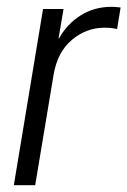

<svg xmlns="http://www.w3.org/2000/svg" viewBox="-20 -542 373 562"><path d="M20.5 0 106 -515.6H166L151.4 -429.7H152.8Q175.8 -471.2 215.6 -496.6Q255.4 -522 306.2 -522Q315.4 -522 322 -521.2Q328.6 -520.5 333 -520L322.8 -457Q318.8 -458 309.1 -459.5Q299.3 -460.9 285.6 -460.9Q232.9 -460.9 190.4 -425.3Q147.9 -389.6 136.7 -322.3L83 0Z"/></svg>

Font: Inter Display Light
Style: Italic
Weight: 300
Italic angle: -9.39999°
Designer: Rasmus Andersson
Foundry: rsms
Version: Version 4.000;git-a52131595